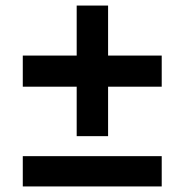

<svg xmlns="http://www.w3.org/2000/svg" viewBox="-20 -670 664 691"><path d="M369 -650V-470H562V-358H369V-180H256V-358H62V-470H256V-650ZM562 1H62V-108H562Z"/></svg>

Font: CBA Beacon Sans Extra Bold
Style: Regular
Weight: 800
Designer: Wei Huang
Foundry: Wei Huang
Version: Version 1.002